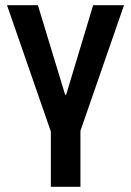

<svg xmlns="http://www.w3.org/2000/svg" viewBox="-20 -720 505 740"><path d="M7 -700H126L231 -355H235L339 -700H458L288 -210H177ZM176 -258H290V0H176Z"/></svg>

Font: Pathway Extreme Condensed SemiBold
Style: Regular
Weight: 600
Width: 3
Version: Version 1.001;gftools[0.9.26]